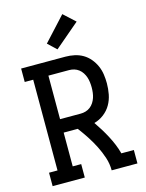

<svg xmlns="http://www.w3.org/2000/svg" viewBox="-142 -1073 884 1159"><g transform="rotate(-15 300.0 -494.0)"><path d="M39 0V-84H92V-651H39V-735H316Q344 -735 372 -729Q400 -723 424 -709Q448 -695 466.5 -673Q485 -651 496.5 -625Q508 -599 512 -571Q516 -543 516 -515Q516 -481 509.5 -447Q503 -413 486 -383.5Q469 -354 441.5 -333Q414 -312 381 -303Q399 -277 415 -251Q431 -225 445.5 -197.5Q460 -170 471.5 -142Q483 -114 491 -84H569V0H408Q408 -41 395 -80.5Q382 -120 363.5 -156.5Q345 -193 322.5 -227.5Q300 -262 275 -295H187V-84H240V0ZM187 -379H316Q332 -379 347.5 -383.5Q363 -388 376 -398Q389 -408 398 -422Q407 -436 412 -451Q417 -466 419 -482.5Q421 -499 421 -515Q421 -531 419 -547.5Q417 -564 412 -579Q407 -594 398 -608Q389 -622 376 -632Q363 -642 347.5 -646.5Q332 -651 316 -651H187ZM281 -790 228 -840 364 -988 436 -922Z"/></g></svg>

Font: Iosevka Curly Slab MdEx
Style: Regular
Weight: 500
Width: 7
Monospace: yes
Designer: Belleve Invis
Foundry: Belleve Invis
Version: Version 11.1.0; ttfautohint (v1.8.3)